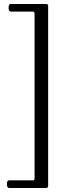

<svg xmlns="http://www.w3.org/2000/svg" viewBox="-20 -767 363 960"><path d="M220.7 -737.8Q220.7 -747.1 210.9 -747.1H32.7Q22.9 -747.1 22.9 -728Q22.9 -709 34.7 -709H144Q152.8 -709 152.8 -698.2V123Q152.8 134.8 147 134.8H24.9Q14.6 134.8 14.6 153.8Q14.6 172.9 25.9 172.9H210Q220.7 172.9 220.7 162.1Z"/></svg>

Font: JuniusX
Style: Regular
Weight: 400
Designer: Peter S. Baker
Foundry: Briery Creek Software
Version: Version 1.004